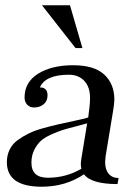

<svg xmlns="http://www.w3.org/2000/svg" viewBox="-20 -697 522 727"><path d="M245 -677 292 -515H266L139 -677ZM160 -336Q160 -314 145 -302Q130 -290 109 -290Q93 -290 83 -300.5Q73 -311 73 -328Q73 -386 124.5 -418Q176 -450 257 -450Q337 -450 375 -414.5Q413 -379 413 -320Q413 -308 409 -282L380 -106Q378 -90 378 -84Q378 -55 391.5 -39Q405 -23 429 -23L425 0Q326 0 298 -37Q228 10 138 10Q6 10 6 -83Q6 -109 16.5 -130.5Q27 -152 47 -166.5Q67 -181 89.5 -192Q112 -203 143 -211.5Q174 -220 200 -226Q226 -232 259.5 -239Q293 -246 314 -252Q321 -301 321 -325Q321 -368 299 -391Q277 -414 241 -414Q152 -414 131 -366Q160 -366 160 -336ZM310 -230Q297 -226 265.5 -218Q234 -210 216.5 -204.5Q199 -199 173.5 -187.5Q148 -176 134 -163Q120 -150 109.5 -129Q99 -108 99 -81Q99 -24 161 -24Q230 -24 288 -58Q286 -68 286 -75Q286 -82 288 -96Z"/></svg>

Font: Judson
Style: Italic
Weight: 400
Italic angle: -9.5°
Version: Version 20110429